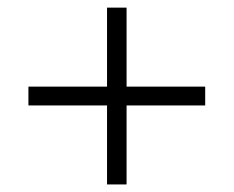

<svg xmlns="http://www.w3.org/2000/svg" viewBox="-20 -592 618 508"><path d="M314.9 -104H263.2V-313H55.2V-362.8H263.2V-571.8H314.9V-362.8H522.9V-313H314.9Z"/></svg>

Font: Libre Baskerville
Style: Italic
Weight: 400
Designer: Pablo Impallari, Rodrigo Fuenzalida
Foundry: Pablo Impallari, Rodrigo Fuenzalida
Version: Version 1.000